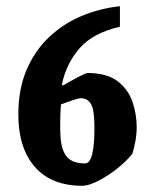

<svg xmlns="http://www.w3.org/2000/svg" viewBox="-20 -587 497 618"><path d="M366 -567V-501Q279 -481 236 -431.5Q193 -382 179 -314L183 -312Q209 -327 232.5 -339.5Q256 -352 262 -352Q324 -352 358.5 -325.5Q393 -299 406.5 -259Q420 -219 420 -178Q420 -155 415.5 -131Q411 -107 406 -92Q386 -67 356 -43.5Q326 -20 295.5 -4.5Q265 11 245 11Q145 11 92 -50Q39 -111 39 -218Q39 -300 65.5 -362Q92 -424 138 -467.5Q184 -511 242.5 -535.5Q301 -560 366 -567ZM239 -271Q234 -271 214.5 -264.5Q195 -258 176 -251Q172 -186 175 -144Q178 -102 196 -81.5Q214 -61 254 -61Q284 -61 284 -176Q284 -233 273 -252Q262 -271 239 -271Z"/></svg>

Font: Grenze Gotisch
Style: Bold
Weight: 700
Designer: Renata Polastri
Foundry: Omnibus-Type
Version: Version 1.001